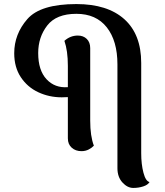

<svg xmlns="http://www.w3.org/2000/svg" viewBox="-20 -730 814 945"><path d="M716 166Q708 180 685 187.5Q662 195 636 195Q607 195 582.5 168Q558 141 558 98V-413Q558 -529 505.5 -595.5Q453 -662 356 -662Q257 -662 212.5 -604.5Q168 -547 168 -469Q168 -384 209 -340Q250 -296 314 -301V-406Q314 -480 297 -529Q326 -555 363 -555Q390 -555 407 -538.5Q424 -522 424 -493V-136Q424 -60 442 -13Q433 -3 417 5.5Q401 14 381 14Q352 14 333 -3Q314 -20 314 -49V-252Q304 -251 284 -251Q222 -251 168.5 -276Q115 -301 82.5 -350Q50 -399 50 -468Q50 -562 114.5 -636Q179 -710 356 -710Q509 -710 592 -635.5Q675 -561 675 -420V24Q675 78 686 120Q697 162 716 166Z"/></svg>

Font: Arima Madurai ExtraBold
Style: Regular
Weight: 800
Designer: Joana Correia and Natanael Gama
Foundry: NDISCOVER
Version: Version 1.019